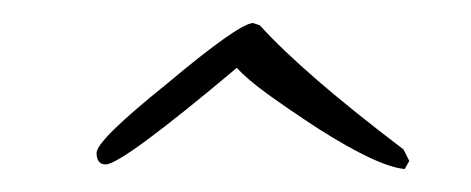

<svg xmlns="http://www.w3.org/2000/svg" viewBox="-20 -471 410 167"><path d="M332 -324Q309 -326 257 -359Q231 -376 213 -389Q195 -402 186 -412Q86 -328 72 -328Q64 -328 64 -338Q64 -349 125 -398Q187 -450 200 -451L206 -449Q244 -407 331 -341L336 -331Z"/></svg>

Font: Alex Brush
Style: Regular
Weight: 400
Designer: Robert E. Leuschke
Foundry: Robert E. Leuschke
Version: Version 1.111; ttfautohint (v1.8.4.7-5d5b)